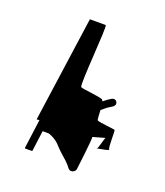

<svg xmlns="http://www.w3.org/2000/svg" viewBox="-95 -516 510 595"><g transform="rotate(20 160.0 -219.0)"><path d="M52 -102 61 -103 48 -6C48 -5 53 -5 61 -5C69 -5 73 -5 73 -6L82 -74H86H100C102 -74 104 -74 108 -72C123 -66 134 -58 144 -46C157 -31 178 -16 190 -2L197 7C200 10 203 12 207 12C214 12 221 7 222 0C223 -4 235 -108 233 -110L272 -121C270 -118 263 -88 259 -81C266 -84 300 -87 295 -92C290 -98 293 -152 290 -154C287 -156 234 -160 231 -164C229 -166 229 -182 228 -197C236 -203 243 -210 250 -214L261 -221C275 -231 263 -250 248 -241L237 -234C233 -231 228 -227 224 -224C223 -226 223 -228 222 -229C215 -235 156 -239 148 -243C140 -247 160 -450 153 -450H101ZM259 -81C259 -80 258 -80 258 -80C257 -80 258 -81 259 -81Z"/></g></svg>

Font: FailCity
Style: OBL
Weight: 400
Version: Version 1